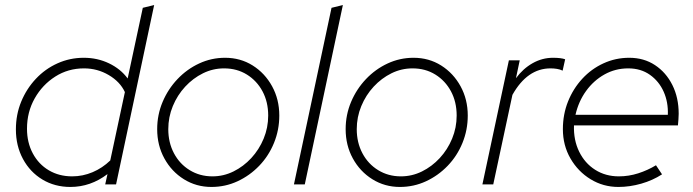

<svg xmlns="http://www.w3.org/2000/svg" viewBox="-20 -731 2747 761"><path d="M259 10Q197 10 148 -19.5Q99 -49 71 -101Q43 -153 43 -218Q43 -277 64 -328Q85 -379 122 -418.5Q159 -458 208 -480Q257 -502 312 -502Q366 -502 412 -480Q458 -458 486 -420L546 -700L591 -711L440 0H397L406 -41Q339 10 259 10ZM266 -32Q308 -32 347 -48.5Q386 -65 417 -95L475 -366Q456 -407 411 -433.5Q366 -460 313 -460Q250 -460 199 -427.5Q148 -395 117.5 -341Q87 -287 87 -221Q87 -166 110 -123Q133 -80 173.5 -56Q214 -32 266 -32Z M818 10Q758 10 709 -20.5Q660 -51 631.5 -103Q603 -155 603 -219Q603 -276 624.5 -327Q646 -378 683.5 -417.5Q721 -457 769.5 -479.5Q818 -502 872 -502Q933 -502 981.5 -471.5Q1030 -441 1058.5 -389Q1087 -337 1087 -273Q1087 -216 1066 -164.5Q1045 -113 1007.5 -74Q970 -35 921.5 -12.5Q873 10 818 10ZM822 -32Q866 -32 905.5 -51.5Q945 -71 976 -104.5Q1007 -138 1025 -181.5Q1043 -225 1043 -273Q1043 -327 1020.5 -369Q998 -411 958.5 -435.5Q919 -460 868 -460Q824 -460 784.5 -440.5Q745 -421 714 -387.5Q683 -354 665 -310.5Q647 -267 647 -219Q647 -166 669.5 -123.5Q692 -81 732 -56.5Q772 -32 822 -32Z M1145 0 1294 -700 1339 -711 1188 0Z M1565 10Q1505 10 1456 -20.5Q1407 -51 1378.5 -103Q1350 -155 1350 -219Q1350 -276 1371.5 -327Q1393 -378 1430.5 -417.5Q1468 -457 1516.5 -479.5Q1565 -502 1619 -502Q1680 -502 1728.5 -471.5Q1777 -441 1805.5 -389Q1834 -337 1834 -273Q1834 -216 1813 -164.5Q1792 -113 1754.5 -74Q1717 -35 1668.5 -12.5Q1620 10 1565 10ZM1569 -32Q1613 -32 1652.5 -51.5Q1692 -71 1723 -104.5Q1754 -138 1772 -181.5Q1790 -225 1790 -273Q1790 -327 1767.5 -369Q1745 -411 1705.5 -435.5Q1666 -460 1615 -460Q1571 -460 1531.5 -440.5Q1492 -421 1461 -387.5Q1430 -354 1412 -310.5Q1394 -267 1394 -219Q1394 -166 1416.5 -123.5Q1439 -81 1479 -56.5Q1519 -32 1569 -32Z M1892 0 1997 -492H2040L2025 -421Q2053 -459 2091 -480.5Q2129 -502 2172 -502Q2204 -502 2220 -496L2210 -451Q2200 -456 2187.5 -458Q2175 -460 2162 -460Q2070 -460 2011 -355L1935 0Z M2431 10Q2371 10 2321 -20.5Q2271 -51 2241 -103Q2211 -155 2211 -219Q2211 -278 2231.5 -329Q2252 -380 2288 -419Q2324 -458 2372 -480Q2420 -502 2474 -502Q2532 -502 2576 -473Q2620 -444 2645 -394Q2670 -344 2670 -280Q2670 -275 2669 -257.5Q2668 -240 2667 -234H2255Q2253 -176 2275.5 -130Q2298 -84 2339 -58Q2380 -32 2433 -32Q2472 -32 2509.5 -44Q2547 -56 2580 -76L2604 -40Q2567 -16 2521.5 -3Q2476 10 2431 10ZM2261 -276H2627Q2629 -326 2610.5 -367.5Q2592 -409 2556 -434.5Q2520 -460 2470 -460Q2419 -460 2376 -436Q2333 -412 2303 -370.5Q2273 -329 2261 -276Z"/></svg>

Font: Red Hat Display
Style: Italic
Weight: 300
Italic angle: -12°
Designer: Pentagram, MCKL
Foundry: Pentagram, MCKL
Version: Version 1.023